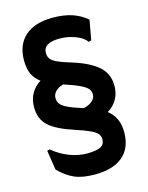

<svg xmlns="http://www.w3.org/2000/svg" viewBox="-129 -846 803 1040"><g transform="rotate(-15 272.5 -326.0)"><path d="M118 -453Q87 -476 73.5 -506.5Q60 -537 60 -582Q60 -670 114.5 -718Q169 -766 269 -766Q330 -766 376.5 -751Q423 -736 460 -704L440 -593L425 -589Q407 -615 364 -631Q321 -647 277 -647Q185 -647 185 -591Q185 -570 195.5 -556.5Q206 -543 232 -531Q258 -519 309 -504Q405 -474 451.5 -432Q498 -390 498 -324Q498 -281 479 -248Q460 -215 426 -195Q456 -171 470 -140Q484 -109 484 -67Q484 21 429.5 67.5Q375 114 272 114Q202 114 158 94.5Q114 75 72 33L55 -77L69 -81Q113 -45 162 -26Q211 -7 260 -7Q313 -7 336.5 -19.5Q360 -32 360 -60Q360 -78 348.5 -91.5Q337 -105 310 -117.5Q283 -130 232 -147Q132 -179 89.5 -217.5Q47 -256 47 -325Q47 -367 66 -400Q85 -433 118 -453ZM306 -249Q338 -256 355.5 -272Q373 -288 373 -309Q373 -327 361.5 -340.5Q350 -354 319.5 -368.5Q289 -383 231 -402Q203 -394 187.5 -378Q172 -362 172 -341Q172 -321 183 -307Q194 -293 222.5 -279.5Q251 -266 306 -249Z"/></g></svg>

Font: Farro Medium
Style: Regular
Weight: 500
Designer: Aceler Chua
Foundry: Grayscale Limited
Version: Version 1.101